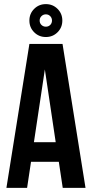

<svg xmlns="http://www.w3.org/2000/svg" viewBox="-20 -914 447 934"><path d="M284.2 -700.2 396 0H285.2L266.1 -127H130.9L111.8 0H11.2L123 -700.2ZM198.2 -576.2 145 -222.2H251ZM146.2 -757.1Q123 -780.3 123 -814Q123 -847.7 146.2 -870.8Q169.4 -894 203.1 -894Q236.8 -894 260 -870.8Q283.2 -847.7 283.2 -814Q283.2 -780.3 260 -757.1Q236.8 -733.9 203.1 -733.9Q169.4 -733.9 146.2 -757.1ZM181.6 -835.4Q172.9 -826.7 172.9 -814Q172.9 -801.3 181.6 -792.7Q190.4 -784.2 203.1 -784.2Q215.8 -784.2 224.4 -792.7Q232.9 -801.3 232.9 -814Q232.9 -826.7 224.4 -835.4Q215.8 -844.2 203.1 -844.2Q190.4 -844.2 181.6 -835.4Z"/></svg>

Font: Bebas Neue Bold
Style: Regular
Weight: 700
Designer: Ryoichi Tsunekawa
Foundry: Ryoichi Tsunekawa
Version: Version 1.300